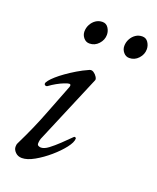

<svg xmlns="http://www.w3.org/2000/svg" viewBox="-121 -686 632 774"><g transform="rotate(20 195.0 -299.5)"><path d="M66 14Q49 14 38 3Q27 -8 27 -20Q27 -24 27.5 -28Q28 -32 30 -36Q71 -119 99 -192.5Q127 -266 149 -321Q153 -333 144 -333Q139 -333 124.5 -327.5Q110 -322 94 -313Q78 -304 66 -295Q61 -291 56 -293Q51 -295 51 -300Q51 -305 58.5 -314.5Q66 -324 79.5 -336Q93 -348 112 -361.5Q131 -375 153.5 -388.5Q176 -402 201 -413Q210 -417 219 -411Q228 -405 233.5 -396Q239 -387 237 -382L115 -93Q111 -85 109.5 -77.5Q108 -70 108 -64Q108 -57 113.5 -54.5Q119 -52 124 -52Q138 -52 156 -65.5Q174 -79 194.5 -98.5Q215 -118 234 -137Q236 -139 238 -139Q240 -139 242 -137.5Q244 -136 244 -134Q244 -118 225 -93.5Q206 -69 177.5 -44.5Q149 -20 119 -3Q89 14 66 14ZM335 -513Q320 -513 310 -525Q300 -537 300 -552Q300 -568 307.5 -582Q315 -596 327.5 -604.5Q340 -613 356 -613Q372 -613 381 -599.5Q390 -586 390 -570Q390 -548 374 -530.5Q358 -513 335 -513ZM164 -513Q149 -513 139 -525Q129 -537 129 -552Q129 -568 136.5 -582Q144 -596 156.5 -604.5Q169 -613 185 -613Q201 -613 210 -599.5Q219 -586 219 -570Q219 -548 203 -530.5Q187 -513 164 -513Z"/></g></svg>

Font: EB Garamond
Style: Italic
Weight: 400
Italic angle: -17.2°
Designer: Georg Duffner and Octavio Pardo
Foundry: Georg Duffner
Version: Version 1.001